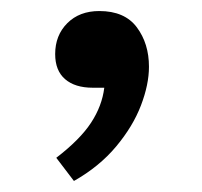

<svg xmlns="http://www.w3.org/2000/svg" viewBox="-20 -158 367 348"><path d="M114 170 82 128Q125 95 145 64.5Q165 34 169 1H148Q116 1 98 -14.5Q80 -30 80 -60Q80 -94 102 -116Q124 -138 160 -138Q206 -138 228 -108.5Q250 -79 250 -37Q250 -5 235.5 33Q221 71 190.5 107.5Q160 144 114 170Z"/></svg>

Font: Literata 12pt Medium
Style: Regular
Weight: 500
Designer: Latin by Veronika Burian and Jose Scaglione. Greek by Irene Vlachou. Cyrillic by Vera Evstafieva.
Foundry: TypeTogether
Version: Version 3.002